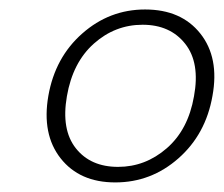

<svg xmlns="http://www.w3.org/2000/svg" viewBox="-20 -729 472 405"><path d="M286.1 -709Q362.3 -709 402.6 -658.2Q442.9 -607.4 428.2 -526.9Q414.1 -445.8 356.4 -395Q298.8 -344.2 223.1 -344.2Q147.9 -344.2 107.9 -395Q67.9 -445.8 82 -526.9Q96.2 -607.9 153.6 -658.4Q210.9 -709 286.1 -709ZM389.2 -525.9Q402.3 -596.7 370.6 -636.7Q338.9 -676.8 280.8 -676.8Q222.7 -676.8 178 -637Q133.3 -597.2 121.1 -525.9Q108.9 -455.6 139.9 -416.3Q170.9 -377 229 -377Q286.6 -377 331.8 -416.3Q377 -455.6 389.2 -525.9Z"/></svg>

Font: SVN-Poppins ExtraLight
Style: Italic
Weight: 200
Italic angle: -10°
Designer: Ninad Kale (Devanagari), Jonny Pinhorn (Latin)
Foundry: Indian Type Foundry
Version: Version 3.002 2017